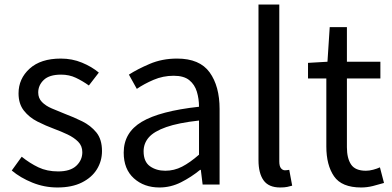

<svg xmlns="http://www.w3.org/2000/svg" viewBox="-20 -816 1732 849"><path d="M234 13Q176 13 123 -8.5Q70 -30 32 -62L76 -123Q112 -94 150 -76Q188 -58 237 -58Q291 -58 317.5 -83Q344 -108 344 -143Q344 -171 325.5 -189.5Q307 -208 278.5 -221.5Q250 -235 220 -246Q182 -260 145.5 -278.5Q109 -297 85.5 -327Q62 -357 62 -403Q62 -468 111 -512.5Q160 -557 249 -557Q299 -557 342.5 -539Q386 -521 417 -495L373 -438Q345 -458 315.5 -472Q286 -486 250 -486Q198 -486 173.5 -462.5Q149 -439 149 -407Q149 -382 165.5 -365Q182 -348 209 -336.5Q236 -325 266 -313Q306 -298 343.5 -279.5Q381 -261 406 -230.5Q431 -200 431 -148Q431 -104 408.5 -67.5Q386 -31 342 -9Q298 13 234 13Z M685 13Q617 13 572 -27.5Q527 -68 527 -141Q527 -230 607 -277.5Q687 -325 860 -344Q860 -379 850.5 -410.5Q841 -442 817 -461.5Q793 -481 748 -481Q701 -481 659 -463Q617 -445 585 -423L550 -486Q587 -510 642 -533.5Q697 -557 763 -557Q863 -557 907 -496Q951 -435 951 -334V0H876L868 -65H865Q826 -33 780.5 -10Q735 13 685 13ZM711 -61Q750 -61 785 -79Q820 -97 860 -132V-283Q769 -273 715 -254Q661 -235 638 -208.5Q615 -182 615 -147Q615 -101 643 -81Q671 -61 711 -61Z M1219 13Q1168 13 1145.5 -18.5Q1123 -50 1123 -108V-796H1215V-102Q1215 -81 1222.5 -72Q1230 -63 1240 -63Q1244 -63 1248 -63.5Q1252 -64 1259 -65L1272 5Q1262 8 1250 10.5Q1238 13 1219 13Z M1577 13Q1491 13 1457 -36.5Q1423 -86 1423 -168V-469H1342V-538L1428 -543L1438 -696H1514V-543H1662V-469H1514V-165Q1514 -116 1532.5 -88.5Q1551 -61 1598 -61Q1613 -61 1630 -65.5Q1647 -70 1660 -76L1678 -7Q1655 0 1629 6.5Q1603 13 1577 13Z"/></svg>

Font: Source Han Sans
Style: Regular
Weight: 400
Designer: Ryoko NISHIZUKA Ë•øÂ°öÊ∂ºÂ≠ê (kana, bopomofo & ideographs); Paul D. Hunt (Latin, Greek & Cyrillic); Sandoll Communicatio
Foundry: Adobe
Version: Version 2.004;hotconv 1.0.118;makeotfexe 2.5.65603